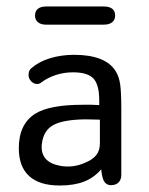

<svg xmlns="http://www.w3.org/2000/svg" viewBox="-20 -562 459 592"><path d="M286 -238Q271 -239 262.5 -239Q254 -239 248.5 -239Q243 -239 237 -239Q183 -239 146.5 -232Q110 -225 88 -211Q38 -179 38 -105Q38 -48 70 -19Q102 10 164 10Q208 10 239 -2Q270 -14 292 -40Q295 -10 302.5 -0.5Q310 9 322 9Q337 9 345.5 0.5Q354 -8 354 -23V-226Q354 -278 350.5 -302Q347 -326 337 -342Q321 -368 288.5 -380.5Q256 -393 209 -393Q169 -393 134.5 -382.5Q100 -372 77 -352Q68 -345 68 -331Q68 -320 76 -311.5Q84 -303 95 -303Q102 -303 109 -309Q128 -323 153 -331Q178 -339 205 -339Q250 -339 268 -320Q286 -301 286 -252ZM288 -193V-120Q288 -98 277 -84Q266 -70 244 -61Q205 -43 164 -51Q103 -63 109 -118Q114 -160 144.5 -176.5Q175 -193 242 -194Q262 -194 268.5 -193.5Q275 -193 288 -193ZM122 -542Q106 -542 97 -535Q88 -528 88 -514Q88 -501 97 -493.5Q106 -486 122 -486H300Q317 -486 326 -493.5Q335 -501 335 -514Q335 -528 326 -535Q317 -542 300 -542Z"/></svg>

Font: Beiruti
Style: Regular
Weight: 400
Version: Version 1.00